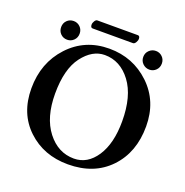

<svg xmlns="http://www.w3.org/2000/svg" viewBox="-139 -907 1007 1043"><g transform="rotate(20 365.0 -385.0)"><path d="M128.9 -732.9Q150.9 -732.9 166.5 -717.5Q182.1 -702.1 182.1 -679Q182.1 -655.8 166.5 -640.4Q150.9 -625 128.9 -625Q106 -625 90.6 -640.4Q75.2 -655.8 75.2 -679Q75.2 -702.1 90.6 -717.5Q106 -732.9 128.9 -732.9ZM565.9 -640.4Q549.8 -655.8 549.8 -679Q549.8 -702.1 565.9 -717.5Q582 -732.9 604 -732.9Q626 -732.9 641.6 -717.5Q657.2 -702.1 657.2 -679Q657.2 -655.8 641.6 -640.4Q626 -625 604 -625Q582 -625 565.9 -640.4ZM351.1 -617.2Q279.3 -617.2 223.6 -543.7Q168 -470.2 168 -328.1Q168 -190.9 230 -110.8Q292 -30.8 383.8 -30.8Q461.9 -30.8 512 -106.4Q562 -182.1 562 -310.1Q562 -456.1 501.5 -536.6Q440.9 -617.2 351.1 -617.2ZM693.8 -329.1Q693.8 -178.2 604 -84.2Q514.2 9.8 363.8 9.8Q223.6 9.8 130.4 -78.1Q37.1 -166 37.1 -311Q37.1 -459 129.6 -558.6Q222.2 -658.2 362.8 -658.2Q500 -658.2 596.9 -566.2Q693.8 -474.1 693.8 -329.1ZM471.7 -730H238.8Q226.1 -730 226.1 -748Q226.1 -757.8 232.9 -768.8Q239.7 -779.8 247.6 -779.8H481.9Q493.7 -779.8 494.1 -763.2Q494.1 -752.4 487.1 -741.2Q480 -730 471.7 -730Z"/></g></svg>

Font: Linux Libertine
Style: Semibold
Weight: 600
Designer: Philipp H. Poll
Foundry: Philipp H. Poll
Version: Version 5.1.2 ; ttfautohint (v0.9)